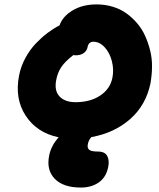

<svg xmlns="http://www.w3.org/2000/svg" viewBox="-20 -679 714 864"><path d="M344.2 165Q264.6 165 226.3 125.5Q188 85.9 201.2 21Q210 -23.9 244.1 -61Q146 -81.5 95.7 -158.2Q45.4 -234.9 65.9 -339.8Q74.2 -381.3 94.7 -418.9Q115.2 -456.5 141.8 -484.1Q168.5 -511.7 194.8 -531.5Q221.2 -551.3 248 -564.9Q261.7 -605 306.6 -632.1Q351.6 -659.2 415 -659.2Q453.1 -659.2 487.5 -648.7Q522 -638.2 548.6 -619.1Q575.2 -600.1 597.4 -574Q619.6 -547.9 633.5 -516.6Q647.5 -485.4 656 -450.2Q664.6 -415 664.1 -378.2Q663.6 -341.3 657.2 -304.2Q636.7 -205.6 565.7 -143.1Q494.6 -80.6 391.1 -62Q377.9 -47.4 375 -28.8Q372.1 -12.7 381.6 -4.9Q391.1 2.9 419.9 2.9Q452.1 2.9 462.6 22.9Q473.1 43 466.8 73.2Q457.5 119.1 424.3 142.1Q391.1 165 344.2 165ZM232.9 -318.8Q223.6 -270.5 248 -244.9Q272.5 -219.2 319.8 -219.2Q386.7 -219.2 431.4 -249.3Q476.1 -279.3 485.8 -329.1Q493.2 -365.2 483.6 -403.1Q474.1 -440.9 451.2 -466.1Q428.2 -491.2 399.9 -491.2Q378.9 -491.2 374 -466.8Q370.6 -449.7 356.2 -439.9Q341.8 -430.2 323.2 -430.2Q314 -430.2 310.1 -431.2Q272.9 -402.8 255.9 -377.2Q238.8 -351.6 232.9 -318.8Z"/></svg>

Font: Shantell Sans Irregular Bouncy
Style: Italic
Weight: 800
Italic angle: -11.31°
Designer: Stephen Nixon, Anya Danilova, Shantell Martin
Foundry: Arrow Type
Version: Version 1.006;[9816181b4]